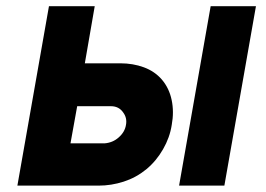

<svg xmlns="http://www.w3.org/2000/svg" viewBox="-20 -582 835 602"><path d="M277 -562.5 246 -383.5H357.5Q397 -383.5 431 -371Q465 -358.5 487.5 -332.5Q510.5 -305.5 518.2 -268.5Q526 -231.5 518.5 -190.5Q512.5 -151 491.2 -114Q470 -77 438.5 -51Q406.5 -25 367.8 -12.5Q329 0 289.5 0H34.5L133.5 -562.5ZM782.5 -562.5 683.5 0H541.5L640.5 -562.5ZM201 -132.5H307.5Q333.5 -134.5 352 -151Q371.5 -168 375 -190.5Q379 -212 366.5 -229Q353 -249 328 -249H222Z"/></svg>

Font: Russisch Sans ExtraBold
Style: Italic
Weight: 800
Width: 4
Italic angle: -10°
Designer: Michael Sharanda (font) & Cristiano Sobral (main changes)
Foundry: Michael Sharanda
Version: Version 2.00;September 8, 2020;FontCreator 13.0.0.2681 64-bi